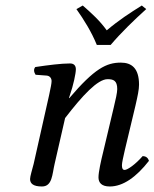

<svg xmlns="http://www.w3.org/2000/svg" viewBox="-20 -666 560 696"><path d="M433 -124 471 -283C479 -318 484 -341 484 -359C484 -419 457 -439 418 -439C366 -439 323 -418 231 -310L230 -311L233 -320C246 -357 255 -400 255 -415C255 -429 247 -436 234 -436C202 -436 155 -430 108 -423C101 -415 103 -404 109 -395L149 -392C161 -391 167 -382 167 -372C167 -364 164 -349 158 -321L102 -72C97 -52 89 -27 89 -17C89 -1 100 10 132 10C170 10 169 -34 178 -72L216 -238C279 -320 334 -379 370 -379C391 -379 405 -374 405 -343C405 -331 399 -303 392 -275L354 -115C346 -83 337 -42 337 -23C337 -4 348 10 378 10C426 10 474 -24 520 -83C517 -92 511 -100 497 -100C471 -70 442 -50 432 -50C425 -50 422 -55 422 -67C422 -76 427 -98 433 -124ZM331 -503H381C420 -549 467 -594 510 -633L494 -646C451 -619 412 -594 367 -556C341 -592 313 -617 280 -646L257 -633C284 -595 312 -550 331 -503Z"/></svg>

Font: Libertinus Serif
Style: Italic
Weight: 400
Italic angle: -12°
Designer: Philipp H. Poll, Khaled Hosny
Foundry: Caleb Maclennan
Version: Version 7.050;RELEASE